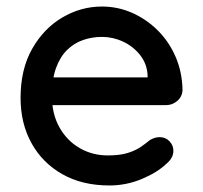

<svg xmlns="http://www.w3.org/2000/svg" viewBox="-20 -558 622 588"><path d="M315 10Q232 10 171 -24.5Q110 -59 76.5 -119.5Q43 -180 43 -258Q43 -346 78.5 -408.5Q114 -471 171 -504.5Q228 -538 292 -538Q341 -538 385 -518.5Q429 -499 463.5 -464.5Q498 -430 518 -383.5Q538 -337 539 -282Q538 -262 523 -249Q508 -236 488 -236H99L75 -321H451L432 -303V-328Q430 -363 409 -389.5Q388 -416 357 -430.5Q326 -445 292 -445Q262 -445 234.5 -435.5Q207 -426 185.5 -405Q164 -384 151.5 -349.5Q139 -315 139 -264Q139 -209 162 -168Q185 -127 224 -104.5Q263 -82 310 -82Q347 -82 371 -89.5Q395 -97 411 -108Q427 -119 439 -129Q454 -138 469 -138Q487 -138 499 -125.5Q511 -113 511 -96Q511 -74 489 -56Q462 -30 414.5 -10Q367 10 315 10Z"/></svg>

Font: Quicksand SemiBold
Style: Regular
Weight: 600
Designer: Andrew Paglinawan
Foundry: Andrew Paglinawan
Version: Version 3.006